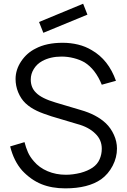

<svg xmlns="http://www.w3.org/2000/svg" viewBox="-20 -995 682 1030"><path d="M212.5 -819 189.5 -877 426 -975 449 -916.5ZM526 -540.5Q492 -624 433.5 -660.5Q408 -675 375.8 -683.2Q343.5 -691.5 310.5 -691.5Q250.5 -691.5 206.5 -667.5Q178 -652 161.5 -625.2Q145 -598.5 145 -568.5Q145 -525 173 -498Q202 -467.5 278 -445L412.5 -405Q497.5 -381 548 -333.5Q575 -307.5 591.2 -271.5Q607.5 -235.5 607.5 -198Q607.5 -150.5 584.5 -106Q561 -61 523 -33.5Q453 15.5 330 15.5Q258 15.5 202 -7.2Q146 -30 99 -80Q54 -131 34.5 -209.5L111.5 -232.5Q119 -203 129.8 -178.5Q140.5 -154 161.5 -130Q190.5 -95.5 235.5 -76.5Q280.5 -57.5 333.5 -57.5Q370.5 -57.5 411.5 -67.5Q450.5 -78 477 -96Q502.5 -113.5 514.2 -140.2Q526 -167 526 -197Q526 -245 491.5 -278Q456 -313.5 393.5 -330L256 -371Q233.5 -378.5 214 -385.5Q194.5 -392.5 177.8 -400.5Q161 -408.5 146 -418.2Q131 -428 117.5 -440.5Q104.5 -452.5 94.5 -467.8Q84.5 -483 77.5 -500Q70.5 -517 67 -535Q63.5 -553 63.5 -571Q63.5 -621 93.5 -666Q124 -711.5 171 -734.5Q229 -765.5 316.5 -765.5Q359 -765.5 399 -755.8Q439 -746 472 -726Q562 -674.5 602 -561.5Z"/></svg>

Font: Russisch Sans
Style: Regular
Weight: 400
Designer: Michael Sharanda (font) & Cristiano Sobral (main changes)
Foundry: Michael Sharanda
Version: Version 2.00;October 25, 2020;FontCreator 13.0.0.2681 64-bit